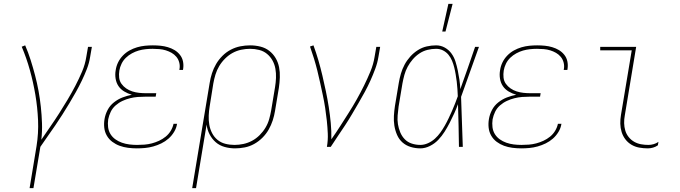

<svg xmlns="http://www.w3.org/2000/svg" viewBox="-20 -764 3540 999"><path d="M134 215 170 -3Q181 -71 178 -138.5Q175 -206 164 -271Q153 -336 135.5 -399Q118 -462 93 -521L111 -528Q127 -491 139.5 -451.5Q152 -412 162.5 -372Q173 -332 180.5 -291Q188 -250 192.5 -208Q197 -166 198.5 -123Q200 -80 195 -37Q218 -71 242 -105.5Q266 -140 288 -174.5Q310 -209 331.5 -245Q353 -281 372 -317.5Q391 -354 407 -391.5Q423 -429 429 -468L438 -520H458L449 -468Q444 -436 432 -405Q420 -374 405.5 -344Q391 -314 374.5 -284.5Q358 -255 340.5 -226Q323 -197 305 -168.5Q287 -140 267.5 -111.5Q248 -83 228.5 -55.5Q209 -28 190 0L154 215Z M692 8Q669 8 646 5Q623 2 602.5 -5.5Q582 -13 564.5 -26Q547 -39 536 -58Q525 -77 522.5 -99.5Q520 -122 524 -145Q528 -169 540 -192Q552 -215 573 -231.5Q594 -248 617.5 -257Q641 -266 666 -271Q645 -277 626.5 -288Q608 -299 596.5 -316Q585 -333 581.5 -355Q578 -377 582 -399Q585 -420 594.5 -439.5Q604 -459 619.5 -475Q635 -491 654 -501.5Q673 -512 693.5 -518Q714 -524 734.5 -526Q755 -528 775 -528Q796 -528 815.5 -526Q835 -524 853.5 -518.5Q872 -513 888 -503.5Q904 -494 916 -479Q928 -464 932 -445Q936 -426 933 -406L932 -400H913L914 -405Q917 -422 912.5 -439Q908 -456 897.5 -468.5Q887 -481 873 -489Q859 -497 843 -502Q827 -507 809 -508.5Q791 -510 774 -510Q756 -510 737.5 -508Q719 -506 701.5 -501Q684 -496 666.5 -486.5Q649 -477 635 -463.5Q621 -450 612.5 -432.5Q604 -415 601 -397Q598 -378 600 -360Q602 -342 612 -328Q622 -314 636.5 -304Q651 -294 668 -288.5Q685 -283 703 -281Q721 -279 740 -279H793L790 -261H737Q717 -261 697 -259.5Q677 -258 657 -253Q637 -248 617.5 -239Q598 -230 581.5 -215.5Q565 -201 556 -182Q547 -163 543 -143Q540 -122 542.5 -102Q545 -82 555 -66Q565 -50 580.5 -39Q596 -28 614.5 -21.5Q633 -15 653 -12.5Q673 -10 693 -10Q712 -10 731.5 -11.5Q751 -13 770 -18Q789 -23 807.5 -31.5Q826 -40 842 -53Q858 -66 868.5 -83.5Q879 -101 883 -120H902L901 -119Q898 -98 886 -78Q874 -58 857 -43Q840 -28 819.5 -18Q799 -8 777.5 -2Q756 4 734.5 6Q713 8 692 8Z M980 215 1071 -333Q1075 -358 1083 -383Q1091 -408 1104.5 -431Q1118 -454 1137.5 -473.5Q1157 -493 1181 -505.5Q1205 -518 1230.5 -523Q1256 -528 1281 -528Q1309 -528 1335 -521.5Q1361 -515 1381 -499.5Q1401 -484 1414 -462Q1427 -440 1432 -414.5Q1437 -389 1436 -361.5Q1435 -334 1431 -307L1411 -187Q1407 -162 1399 -137.5Q1391 -113 1378 -90Q1365 -67 1345.5 -47.5Q1326 -28 1302.5 -15Q1279 -2 1253.5 3Q1228 8 1203 8Q1175 8 1148.5 0.5Q1122 -7 1102.5 -24Q1083 -41 1070.5 -65Q1058 -89 1055 -116L1000 215ZM1200 -10Q1223 -10 1246.5 -15Q1270 -20 1291.5 -31.5Q1313 -43 1331 -61Q1349 -79 1361.5 -100Q1374 -121 1380.5 -144Q1387 -167 1391 -190L1411 -310Q1415 -334 1416 -358.5Q1417 -383 1413 -406Q1409 -429 1398 -449Q1387 -469 1369.5 -483.5Q1352 -498 1329 -504Q1306 -510 1281 -510Q1258 -510 1234.5 -505Q1211 -500 1190 -488.5Q1169 -477 1151 -459Q1133 -441 1120.5 -420Q1108 -399 1101 -376Q1094 -353 1090 -330L1071 -211Q1067 -187 1066 -162.5Q1065 -138 1069 -115Q1073 -92 1083.5 -71.5Q1094 -51 1111.5 -36.5Q1129 -22 1152 -16Q1175 -10 1200 -10Z M1681 0Q1687 -35 1685.5 -69Q1684 -103 1680.5 -136Q1677 -169 1672 -202Q1667 -235 1660 -267.5Q1653 -300 1646 -332.5Q1639 -365 1631 -397Q1623 -429 1613.5 -460Q1604 -491 1593 -522L1611 -528Q1625 -490 1636.5 -450.5Q1648 -411 1657.5 -370.5Q1667 -330 1675.5 -289.5Q1684 -249 1690.5 -207.5Q1697 -166 1701 -124Q1705 -82 1704 -39Q1728 -73 1750 -107.5Q1772 -142 1794 -176.5Q1816 -211 1836 -246.5Q1856 -282 1874 -318.5Q1892 -355 1907.5 -392.5Q1923 -430 1929 -468L1938 -520H1958L1949 -468Q1944 -437 1932.5 -406Q1921 -375 1907.5 -345Q1894 -315 1878 -285.5Q1862 -256 1845 -227Q1828 -198 1811 -169Q1794 -140 1775.5 -112Q1757 -84 1738 -56Q1719 -28 1701 0Z M2167 8Q2141 8 2116.5 0.5Q2092 -7 2074 -23Q2056 -39 2046 -62Q2036 -85 2032 -110Q2028 -135 2029.5 -161Q2031 -187 2035 -213L2055 -333Q2059 -357 2066 -381Q2073 -405 2085 -427.5Q2097 -450 2114.5 -469.5Q2132 -489 2154 -503Q2176 -517 2200.5 -522.5Q2225 -528 2249 -528Q2274 -528 2295 -516Q2316 -504 2329.5 -485Q2343 -466 2350 -443.5Q2357 -421 2362 -397Q2367 -373 2370.5 -349Q2374 -325 2375 -300Q2395 -355 2414 -410Q2433 -465 2452 -520H2472Q2448 -455 2425.5 -390Q2403 -325 2379 -260Q2382 -195 2383.5 -130Q2385 -65 2388 0H2368Q2367 -55 2366 -110.5Q2365 -166 2363 -222Q2354 -197 2343 -173Q2332 -149 2320 -125.5Q2308 -102 2293.5 -79Q2279 -56 2260.5 -36.5Q2242 -17 2217 -4.5Q2192 8 2167 8ZM2167 -10Q2187 -10 2207 -19Q2227 -28 2243 -42.5Q2259 -57 2271.5 -74.5Q2284 -92 2294.5 -110.5Q2305 -129 2314 -148Q2323 -167 2331.5 -186Q2340 -205 2347.5 -224.5Q2355 -244 2362 -263Q2361 -282 2360 -301Q2359 -320 2356.5 -339Q2354 -358 2351 -376.5Q2348 -395 2343.5 -413Q2339 -431 2332 -448Q2325 -465 2313.5 -479Q2302 -493 2285.5 -501.5Q2269 -510 2249 -510Q2227 -510 2204.5 -504.5Q2182 -499 2162.5 -486Q2143 -473 2127.5 -455Q2112 -437 2101 -416.5Q2090 -396 2084 -374Q2078 -352 2074 -330L2054 -210Q2051 -187 2049 -163.5Q2047 -140 2050.5 -118Q2054 -96 2062.5 -75.5Q2071 -55 2086 -39.5Q2101 -24 2122.5 -17Q2144 -10 2167 -10ZM2281 -600 2313 -744H2335L2298 -600Z M2692 8Q2669 8 2646 5Q2623 2 2602.5 -5.5Q2582 -13 2564.5 -26Q2547 -39 2536 -58Q2525 -77 2522.5 -99.5Q2520 -122 2524 -145Q2528 -169 2540 -192Q2552 -215 2573 -231.5Q2594 -248 2617.5 -257Q2641 -266 2666 -271Q2645 -277 2626.5 -288Q2608 -299 2596.5 -316Q2585 -333 2581.5 -355Q2578 -377 2582 -399Q2585 -420 2594.5 -439.5Q2604 -459 2619.5 -475Q2635 -491 2654 -501.5Q2673 -512 2693.5 -518Q2714 -524 2734.5 -526Q2755 -528 2775 -528Q2796 -528 2815.5 -526Q2835 -524 2853.5 -518.5Q2872 -513 2888 -503.5Q2904 -494 2916 -479Q2928 -464 2932 -445Q2936 -426 2933 -406L2932 -400H2913L2914 -405Q2917 -422 2912.5 -439Q2908 -456 2897.5 -468.5Q2887 -481 2873 -489Q2859 -497 2843 -502Q2827 -507 2809 -508.5Q2791 -510 2774 -510Q2756 -510 2737.5 -508Q2719 -506 2701.5 -501Q2684 -496 2666.5 -486.5Q2649 -477 2635 -463.5Q2621 -450 2612.5 -432.5Q2604 -415 2601 -397Q2598 -378 2600 -360Q2602 -342 2612 -328Q2622 -314 2636.5 -304Q2651 -294 2668 -288.5Q2685 -283 2703 -281Q2721 -279 2740 -279H2793L2790 -261H2737Q2717 -261 2697 -259.5Q2677 -258 2657 -253Q2637 -248 2617.5 -239Q2598 -230 2581.5 -215.5Q2565 -201 2556 -182Q2547 -163 2543 -143Q2540 -122 2542.5 -102Q2545 -82 2555 -66Q2565 -50 2580.5 -39Q2596 -28 2614.5 -21.5Q2633 -15 2653 -12.5Q2673 -10 2693 -10Q2712 -10 2731.5 -11.5Q2751 -13 2770 -18Q2789 -23 2807.5 -31.5Q2826 -40 2842 -53Q2858 -66 2868.5 -83.5Q2879 -101 2883 -120H2902L2901 -119Q2898 -98 2886 -78Q2874 -58 2857 -43Q2840 -28 2819.5 -18Q2799 -8 2777.5 -2Q2756 4 2734.5 6Q2713 8 2692 8Z M3351 8Q3328 8 3306 4Q3284 0 3265.5 -11Q3247 -22 3234 -39Q3221 -56 3214.5 -77Q3208 -98 3207.5 -120.5Q3207 -143 3211 -166L3267 -502H3103V-520H3290L3231 -164Q3227 -143 3227.5 -123Q3228 -103 3233.5 -84.5Q3239 -66 3251 -51Q3263 -36 3279.5 -26.5Q3296 -17 3315 -13.5Q3334 -10 3354 -10Q3367 -10 3381 -14Q3395 -18 3406 -26L3403 -8Q3392 0 3378 4Q3364 8 3351 8Z"/></svg>

Font: Iosevka Term Curly Th Obl
Style: Regular
Weight: 100
Italic angle: -9°
Designer: Belleve Invis
Foundry: Belleve Invis
Version: Version 32.3.0